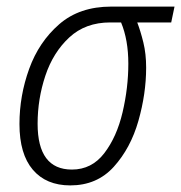

<svg xmlns="http://www.w3.org/2000/svg" viewBox="-20 -552 549 582"><path d="M423 -347Q423 -389 414.5 -423.5Q406 -458 396 -484H499L509 -532H317Q221 -532 159.5 -478.5Q98 -425 68.5 -343.5Q39 -262 39 -176Q39 -85 79.5 -37.5Q120 10 193 10Q274 10 325 -46.5Q376 -103 399.5 -185.5Q423 -268 423 -347ZM94 -177Q94 -252 117.5 -322.5Q141 -393 190 -438.5Q239 -484 314 -484H347Q369 -431 369 -359Q369 -286 351.5 -211.5Q334 -137 296 -87.5Q258 -38 198 -38Q94 -38 94 -177Z"/></svg>

Font: Noto Sans UI SemiCondensed Light
Style: Italic
Weight: 300
Width: 4
Designer: Monotype Design Team
Foundry: Monotype Imaging Inc.
Version: 1.001